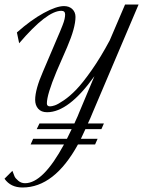

<svg xmlns="http://www.w3.org/2000/svg" viewBox="-54 -615 635 852"><path d="M368 26H292Q187 217 46 217Q-7 217 -34 178L1 143Q7 159 10.5 167.5Q14 176 27 187Q40 198 57 198Q137 198 230 26H82L93 1H243Q250 -12 264 -42H109L121 -67H276Q278 -72 282.5 -81.5Q287 -91 290.5 -99Q294 -107 297 -115L365 -277Q251 -117 155 -117Q129 -117 115.5 -132.5Q102 -148 102 -172Q102 -218 137 -298L183 -406Q187 -416 197 -439Q207 -462 212 -474Q217 -486 223.5 -502.5Q230 -519 232.5 -530.5Q235 -542 235 -551Q235 -567 218 -567Q154 -567 31 -423L21 -471Q83 -526 139.5 -557Q196 -588 230 -588Q253 -588 267 -574.5Q281 -561 281 -540Q281 -492 244 -406L197 -298Q154 -195 154 -156Q154 -143 168 -143Q176 -143 189.5 -147.5Q203 -152 229.5 -170Q256 -188 284.5 -217.5Q313 -247 353 -304Q393 -361 433 -436L501 -595H561L357 -115Q348 -92 336 -67H407L396 -42H325Q324 -40 305 1H379Z"/></svg>

Font: Dynalight
Style: Regular
Weight: 400
Designer: Astigmatic (AOETI)
Foundry: Astigmatic (AOETI)
Version: Version 1.000